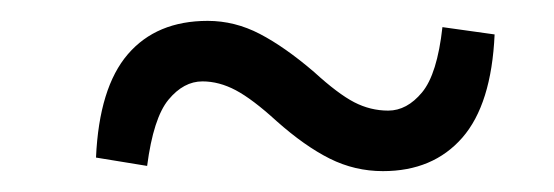

<svg xmlns="http://www.w3.org/2000/svg" viewBox="-20 -409 531 184"><path d="M281 -340Q304 -319 319.5 -311Q335 -303 352 -303Q370 -303 384.5 -320.5Q399 -338 404 -383L454 -376Q451 -309 423 -277Q395 -245 347 -245Q320 -245 296 -257Q272 -269 245 -293Q222 -314 206 -322.5Q190 -331 174 -331Q156 -331 141.5 -313.5Q127 -296 121 -250L72 -258Q75 -325 102.5 -357Q130 -389 179 -389Q205 -389 229 -376.5Q253 -364 281 -340Z"/></svg>

Font: Lisu Bosa SemiBold
Style: Italic
Weight: 600
Italic angle: -19°
Designer: David Morse, Annie Olsen, Victor Gaultney, Frank Grießhammer (Latin)
Foundry: SIL International
Version: Version 2.000